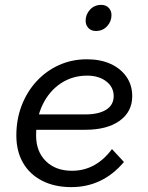

<svg xmlns="http://www.w3.org/2000/svg" viewBox="-20 -751 606 787"><path d="M113 -219V-282H329Q385 -282 415.5 -301.5Q446 -321 446 -357Q446 -394 415.5 -417.5Q385 -441 337 -441Q277 -441 229.5 -409.5Q182 -378 155 -322.5Q128 -267 128 -195Q128 -130 168 -90.5Q208 -51 275 -51Q373 -51 439 -140L488 -87Q401 16 272 16Q204 16 153 -10Q102 -36 74.5 -83.5Q47 -131 47 -196Q47 -262 69 -319Q91 -376 130.5 -418.5Q170 -461 222.5 -484.5Q275 -508 336 -508Q392 -508 433.5 -489Q475 -470 498.5 -436Q522 -402 522 -357Q522 -293 470.5 -256Q419 -219 329 -219ZM373 -624Q354 -624 342.5 -636Q331 -648 331 -666Q331 -692 349 -711.5Q367 -731 395 -731Q414 -731 425.5 -719Q437 -707 437 -689Q437 -663 419 -643.5Q401 -624 373 -624Z"/></svg>

Font: Wix Madefor Text
Style: Italic
Weight: 400
Italic angle: -12°
Designer: Dalton Maag Ltd
Foundry: Dalton Maag Ltd
Version: Version 3.100